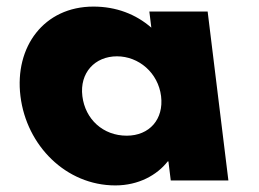

<svg xmlns="http://www.w3.org/2000/svg" viewBox="-20 -548 787 583"><path d="M42.1 -256C60.5 -106 180.3 15 330.3 15C400.3 15 456.5 -16 489.4 -58H491.4L498.5 0H673.5L610.5 -513H433.5L439.5 -464C392.5 -505 332.7 -528 263.7 -528C113.7 -528 23.6 -406 42.1 -256ZM230.1 -256C221.3 -327 268.2 -377 335.2 -377C401.2 -377 460.3 -327 469.1 -256C477.7 -186 433.8 -136 364.8 -136C292.8 -136 238.7 -186 230.1 -256Z"/></svg>

Font: Hussar
Style: BdOpOblOne
Weight: 700
Foundry: Cannot Into Space Fonts
Version: Version 2.00